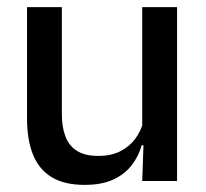

<svg xmlns="http://www.w3.org/2000/svg" viewBox="-20 -509 580 540"><path d="M154 -489V-187Q154 -152 163.8 -125.8Q173.5 -99.5 196 -85Q218.5 -70.5 256.5 -70.5Q292.5 -70.5 318.2 -83.5Q344 -96.5 360.5 -118.8Q377 -141 383.5 -168.5L399.5 -100.5H378.5Q370 -70 350.5 -44.5Q331 -19 298.5 -4Q266 11 218 11Q161 11 125.2 -10.8Q89.5 -32.5 72.8 -74.2Q56 -116 56 -176V-489ZM478 -489V0H380L384 -114.5L380 -120.5V-489Z"/></svg>

Font: Anek Gurmukhi Medium
Style: Regular
Weight: 500
Designer: Sarang Kulkarni (Gurmukhi), Yesha Goshar (Latin)
Foundry: Ek Type
Version: Version 1.003